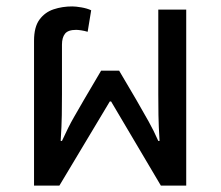

<svg xmlns="http://www.w3.org/2000/svg" viewBox="-20 -578 688 598"><path d="M86 0V-451Q86 -494 103 -517Q120 -540 147 -549Q174 -558 205 -558Q216 -558 233.5 -555Q251 -552 264 -546L253 -479Q243 -482 233 -483.5Q223 -485 217 -485Q192 -485 182.5 -473Q173 -461 173 -439V-284Q173 -253 172.5 -219.5Q172 -186 169 -139H173Q193 -183 210 -212.5Q227 -242 242 -268L295 -358H351L404 -268Q427 -228 443 -199.5Q459 -171 473 -139H477Q474 -186 473.5 -219.5Q473 -253 473 -284V-548H560V0H481L326 -262H322L165 0Z"/></svg>

Font: Go Noto Current
Style: Regular
Weight: 400
Designer: Monotype Design Team
Foundry: Monotype Imaging Inc.
Version: Version 2.007; ttfautohint (v1.8) -l 8 -r 50 -G 200 -x 14 -D